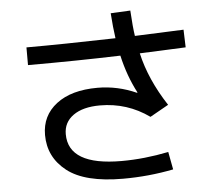

<svg xmlns="http://www.w3.org/2000/svg" viewBox="-57 -864 1113 972"><g transform="rotate(-5 500.0 -377.5)"><path d="M445 -335Q358 -335 309 -300Q260 -265 260 -205Q260 -45 530 -45Q646 -45 769 -70L786 20Q661 45 530 45Q336 45 245.5 -26Q155 -97 155 -210Q155 -308 231 -366.5Q307 -425 440 -425Q542 -425 638 -382L640 -384Q594 -471 570 -577Q349 -570 100 -570V-660Q285 -660 553 -667Q545 -722 540 -795L640 -800Q645 -714 652 -670Q818 -676 900 -680L903 -590Q823 -586 669 -580Q700 -444 789 -308L695 -255Q583 -335 445 -335Z"/></g></svg>

Font: M PLUS 1p Medium
Style: Regular
Weight: 500
Version: Version 1.062